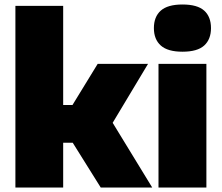

<svg xmlns="http://www.w3.org/2000/svg" viewBox="-20 -834 986 854"><path d="M428 0 251 -283 414.5 -550H638.5L464.5 -260V-315L657 0ZM245 -199V-367H322V-199ZM48.5 0V-808H261V0Z M685 0V-550H898V0ZM791.5 -604Q726 -604 695.2 -631.5Q664.5 -659 664.5 -709Q664.5 -759.5 695.2 -786.8Q726 -814 791.5 -814Q858 -814 888.2 -786.8Q918.5 -759.5 918.5 -709Q918.5 -659 888.2 -631.5Q858 -604 791.5 -604Z"/></svg>

Font: Encode Sans Condensed Thin Black
Style: Regular
Weight: 900
Version: Version 3.002